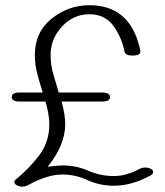

<svg xmlns="http://www.w3.org/2000/svg" viewBox="-20 -694 623 726"><path d="M64 11.7Q54.2 11.7 46.9 8.3Q34.2 2.9 34.2 -5.9Q34.2 -11.2 39.6 -15.1Q88.9 -55.2 127.7 -106Q166.5 -156.7 166.5 -224.6Q166.5 -260.3 151.9 -310.1H54.2Q24.4 -310.1 24.4 -327.1Q24.4 -344.2 54.2 -344.2H141.6Q130.4 -378.9 121.1 -414.1Q111.8 -449.2 111.8 -486.3Q111.8 -572.3 175 -623.3Q238.3 -674.3 317.9 -674.3Q467.8 -674.3 506.8 -519Q510.7 -503.4 510.7 -500Q512.2 -483.9 480 -483.9Q454.1 -483.9 450.7 -499Q440.9 -551.3 409.2 -595.7Q377.4 -640.1 317.9 -640.1Q256.8 -640.1 213.9 -593Q170.9 -545.9 171.4 -485.8Q171.4 -449.2 181.4 -414.1Q191.4 -378.9 202.1 -344.2H366.2Q396 -344.2 396 -327.1Q396 -310.1 366.2 -310.1H212.9Q226.6 -259.8 226.6 -224.6Q226.6 -145.5 160.2 -63.5Q197.3 -68.4 215.8 -68.4Q267.1 -68.8 313.5 -48.6Q359.9 -28.3 410.6 -28.3Q457.5 -28.3 508.3 -55.7Q518.1 -60.5 529.3 -60.5Q541.5 -60.5 550.8 -55.2Q559.1 -50.3 559.1 -43Q559.1 -36.1 549.8 -30.8Q478.5 8.3 410.6 8.3Q357.4 8.3 311 -12.9Q264.6 -34.2 215.8 -34.2Q158.7 -34.2 86.4 5.9Q76.2 11.7 64 11.7Z"/></svg>

Font: Gayathri Thin
Style: Regular
Weight: 100
Designer: Binoy Dominic <binoy.domenic@gmail.com>
Foundry: SMC
Version: Version 1.000